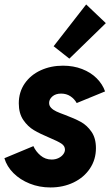

<svg xmlns="http://www.w3.org/2000/svg" viewBox="-20 -825 499 853"><path d="M-0.5 -122.1 128.4 -175.8Q138.7 -152.3 159.9 -134.3Q181.2 -116.2 209.5 -116.2Q226.1 -116.2 239.5 -122.6Q252.9 -128.9 260.7 -139.2Q268.6 -149.4 268.6 -160.2Q268.6 -176.8 252.4 -187.3Q236.3 -197.8 200.2 -212.9Q158.2 -230.5 130.9 -246.6Q103.5 -262.7 83.5 -292Q63.5 -321.3 63.5 -365.7Q63.5 -416 89.8 -454.1Q116.2 -492.2 160.9 -512.7Q205.6 -533.2 259.8 -533.2Q306.2 -533.2 344.7 -518.3Q383.3 -503.4 409.4 -477.3Q435.5 -451.2 446.8 -418.9L320.8 -367.2Q310.5 -385.7 292.7 -397.5Q274.9 -409.2 251.5 -409.2Q227.1 -409.2 212.6 -396.5Q198.2 -383.8 198.2 -367.7Q198.2 -355 207.3 -345.7Q216.3 -336.4 230.5 -329.8Q244.6 -323.2 270 -314Q312 -298.3 339.1 -283.4Q366.2 -268.6 386.2 -240Q406.2 -211.4 406.2 -167Q406.2 -116.2 379.6 -76.4Q353 -36.6 306.9 -14.4Q260.7 7.8 204.1 7.8Q154.8 7.8 112.1 -9.3Q69.3 -26.4 39.8 -55.9Q10.3 -85.4 -0.5 -122.1ZM218.3 -619.6 362.8 -805.2 450.2 -722.2 288.1 -564.5Z"/></svg>

Font: Reddit Sans Vanilla ExtraBold
Style: Italic
Weight: 800
Italic angle: -11.25°
Designer: Stephen Hutchings
Version: Version 1.013